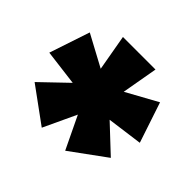

<svg xmlns="http://www.w3.org/2000/svg" viewBox="-115 -870 684 684"><g transform="rotate(45 227.5 -527.5)"><path d="M455 -520 321 -502 420 -409 287 -312 228 -435 170 -311 37 -408 135 -502 0 -519 51 -672 170 -608 146 -744H310L286 -608L404 -673Z"/></g></svg>

Font: Fira Sans Black
Style: Regular
Weight: 900
Designer: Carrois Corporate & Edenspiekermann AG
Foundry: Carrois Corporate GbR & Edenspiekermann AG
Version: Version 4.203